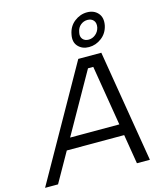

<svg xmlns="http://www.w3.org/2000/svg" viewBox="-177 -1058 986 1159"><g transform="rotate(-15 315.5 -479.0)"><path d="M429 -630H396L40 0H-41L354 -700H498L614 0H533ZM135 -254H542L529 -184H121ZM561 -854Q551 -807 515 -779.5Q479 -752 436 -752Q394 -752 368.5 -779.5Q343 -807 353 -854Q362 -902 398 -930Q434 -958 477 -958Q520 -958 545 -930Q570 -902 561 -854ZM514 -854Q519 -882 505.5 -897.5Q492 -913 468 -913Q444 -913 425 -897.5Q406 -882 401 -854Q395 -828 408 -812Q421 -796 445 -796Q469 -796 488.5 -812Q508 -828 514 -854Z"/></g></svg>

Font: Albert Sans
Style: Italic
Weight: 400
Italic angle: -11.25°
Designer: Andreas Rasmussen
Foundry: a.Foundry
Version: Version 1.025